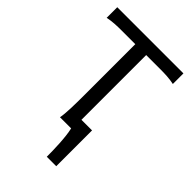

<svg xmlns="http://www.w3.org/2000/svg" viewBox="-269 -822 1157 1157"><g transform="rotate(45 309.0 -244.0)"><path d="M349.1 -80.6V-632.3H466.3C510.3 -632.3 546.9 -630.9 585.9 -622.6V-712.9H22V-622.6C61 -630.9 98.1 -632.3 141.6 -632.3H256.3V-212.4C256.3 -116.2 254.9 -39.1 246.6 0H341.8C356.4 62 358.9 163.1 358.9 224.6H439.5V-80.6Z"/></g></svg>

Font: Andika
Style: Regular
Weight: 400
Designer: Victor Gaultney, Annie Olsen, Julie Remington, Don Collingsworth, Eric Hays
Foundry: SIL International
Version: Version 1.000